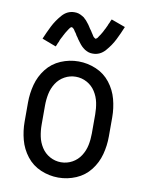

<svg xmlns="http://www.w3.org/2000/svg" viewBox="-86 -820 672 889"><g transform="rotate(10 250.0 -375.5)"><path d="M308 -585Q303 -585 298 -585.5Q293 -586 288.5 -587.5Q284 -589 279.5 -591Q275 -593 270 -596L262 -602L255 -608Q251 -612 248 -615.5Q245 -619 242 -623Q239 -627 236 -631L230 -639Q227 -643 225 -647L219 -655L217 -659L214 -664L208 -672L203 -680Q200 -684 195 -687L192 -689L189 -688Q184 -686 182 -682L177 -675L172 -667Q170 -664 167.5 -660Q165 -656 163 -652L160 -646L158 -643L155 -636L153 -633L151 -629Q149 -625 147 -621L144 -612L140 -604L137 -596L133 -588L67 -613Q80 -644 95 -674Q110 -704 134 -731.5Q158 -759 192 -759Q197 -759 202 -758.5Q207 -758 211.5 -756.5Q216 -755 220.5 -753Q225 -751 230 -748L238 -743L245 -736Q249 -733 252 -729Q255 -725 258 -721.5Q261 -718 264 -714L270 -705Q273 -701 275 -697L281 -689L283 -686L286 -681L292 -672L297 -664Q300 -660 305 -657L308 -655L311 -656Q316 -659 318 -662L323 -670L328 -677Q330 -681 332.5 -684.5Q335 -688 337 -692L341 -700L345 -708L347 -711L349 -716Q351 -720 353 -724L356 -732L360 -740L363 -748L367 -756L433 -732Q420 -700 405 -670Q390 -640 366 -612.5Q342 -585 308 -585ZM250 8Q207 8 167 -9Q127 -26 100.5 -60Q74 -94 63 -135.5Q52 -177 52 -220V-310Q52 -353 63 -394.5Q74 -436 100.5 -470Q127 -504 167 -521Q207 -538 250 -538Q293 -538 333 -521Q373 -504 399.5 -470Q426 -436 437 -394.5Q448 -353 448 -310V-220Q448 -177 437 -135.5Q426 -94 399.5 -60Q373 -26 333 -9Q293 8 250 8ZM250 -64Q278 -64 302.5 -77.5Q327 -91 342 -114.5Q357 -138 362.5 -165Q368 -192 368 -220V-310Q368 -338 362.5 -365Q357 -392 342 -415.5Q327 -439 302.5 -452.5Q278 -466 250 -466Q222 -466 197.5 -452.5Q173 -439 158 -415.5Q143 -392 137.5 -365Q132 -338 132 -310V-220Q132 -192 137.5 -165Q143 -138 158 -114.5Q173 -91 197.5 -77.5Q222 -64 250 -64Z"/></g></svg>

Font: Iosevka SS01
Style: Regular
Weight: 400
Monospace: yes
Designer: Belleve Invis
Foundry: Belleve Invis
Version: 2.3.3; ttfautohint (v1.8.3)